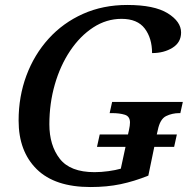

<svg xmlns="http://www.w3.org/2000/svg" viewBox="-20 -744 777 774"><path d="M345 10Q201 10 128 -62Q55 -134 55 -258Q55 -355 86.5 -439.5Q118 -524 176 -588Q234 -652 314.5 -688Q395 -724 493 -724Q602 -724 656 -690.5Q710 -657 710 -613Q710 -573 675.5 -551.5Q641 -530 593 -530Q593 -590 563.5 -629Q534 -668 470 -668Q409 -668 356 -633.5Q303 -599 263 -539.5Q223 -480 201 -403.5Q179 -327 179 -243Q179 -158 221 -104Q263 -50 361 -50Q388 -50 417 -54Q446 -58 467 -64L486 -152H371L382 -202H496L500 -220Q504 -238 504 -250Q504 -275 483 -281.5Q462 -288 432 -288H422L432 -333H717L707 -288H703Q674 -288 649.5 -276Q625 -264 616 -219L612 -202H693L682 -152H602L578 -36Q521 -13 466 -1.5Q411 10 345 10Z"/></svg>

Font: Noto Serif Medium
Style: Italic
Weight: 500
Italic angle: -12°
Designer: Monotype Design Team
Foundry: Monotype Imaging Inc.
Version: Version 2.014; ttfautohint (v1.8.4.7-5d5b)